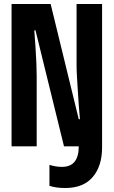

<svg xmlns="http://www.w3.org/2000/svg" viewBox="-20 -734 570 963"><path d="M38 0V-714H234L375 -136H381Q378 -164 375.5 -201Q373 -238 370.5 -276.5Q368 -315 366 -349.5Q364 -384 364 -406V-714H492V5Q492 99 445 154Q398 209 307 209Q261 209 228 198V93Q241 97 257 100Q273 103 291 103Q375 103 375 0H301L158 -582H152Q155 -542 158 -498.5Q161 -455 162.5 -416.5Q164 -378 164 -354V0Z"/></svg>

Font: Noto Sans Mono Condensed
Style: Bold
Weight: 700
Width: 3
Designer: Monotype Design Team
Foundry: Monotype Imaging Inc.
Version: Version 2.014